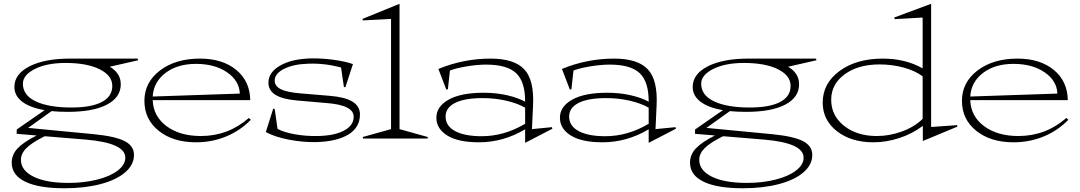

<svg xmlns="http://www.w3.org/2000/svg" viewBox="-20 -733 5716 1016"><path d="M56.2 -272.9Q56.2 -341.3 136.2 -382.1Q216.3 -422.9 350.1 -422.9H709L710.9 -414.1L561 -379.9Q619.1 -345.7 619.1 -287.1Q619.1 -217.8 545.9 -179.4Q472.7 -141.1 339.8 -141.1Q288.6 -141.1 252.9 -145L128.9 -56.2L477.1 -22.9Q590.3 -11.7 639.6 13.7Q689 39.1 689 86.9Q689 139.2 641.8 179.4Q594.7 219.7 511 241.5Q427.2 263.2 320.8 263.2Q185.5 263.2 113.8 228.5Q42 193.8 42 127.9Q42 85.4 72.8 52.5Q103.5 19.5 173.8 -16.1L67.9 -24.9L68.8 -47.9L215.8 -149.9Q138.2 -163.6 97.2 -195.1Q56.2 -226.6 56.2 -272.9ZM90.8 112.8Q90.8 168.9 157.5 201.9Q224.1 234.9 342.8 234.9Q425.3 234.9 494.1 217.5Q563 200.2 603 169.4Q643.1 138.7 643.1 101.1Q643.1 23.9 436 5.9L216.8 -12.2Q149.9 21 120.4 50Q90.8 79.1 90.8 112.8ZM101.1 -291Q100.6 -229 169.4 -196.5Q238.3 -164.1 356.9 -164.1Q464.4 -164.1 519.8 -193.8Q575.2 -223.6 574.2 -279.8Q573.2 -334 506.6 -366.9Q439.9 -399.9 327.1 -399.9Q228.5 -399.9 165.3 -368.4Q102.1 -336.9 101.1 -291Z M1249 -237.8Q1246.6 -305.7 1181.6 -350.3Q1116.7 -395 1017.1 -395Q918.5 -395 855.5 -346.9Q792.5 -298.8 788.1 -222.2ZM744.1 -199.2Q744.1 -297.4 826.7 -360.1Q909.2 -422.9 1038.1 -422.9Q1157.7 -422.9 1230.2 -363Q1302.7 -303.2 1304.2 -203.1H788.1Q791 -117.7 861.3 -65.4Q931.6 -13.2 1043 -13.2Q1187.5 -13.2 1296.9 -108.9L1307.1 -99.1Q1252 -42 1177 -11Q1102.1 20 1017.1 20Q895.5 20 819.8 -40.8Q744.1 -101.6 744.1 -199.2Z M1386.7 -34.2 1425.8 -158.2 1433.6 -155.8 1448.7 -50.8Q1484.9 -32.2 1541.5 -22.2Q1598.1 -12.2 1659.7 -13.2Q1749.5 -14.6 1800.5 -42Q1851.6 -69.3 1851.6 -115.2Q1851.6 -177.7 1704.6 -188L1552.7 -201.2Q1400.4 -213.4 1400.4 -294.9Q1400.4 -350.6 1462.4 -386Q1524.4 -421.4 1623.5 -423.8Q1679.7 -425.3 1742.2 -417Q1804.7 -408.7 1847.7 -394L1807.6 -271L1799.8 -272.9L1784.7 -376Q1698.2 -398.9 1613.8 -396Q1533.7 -394 1483.6 -368.9Q1433.6 -343.8 1433.6 -306.2Q1433.6 -276.9 1466.6 -260.7Q1499.5 -244.6 1570.8 -238.8L1722.7 -226.1Q1804.7 -219.7 1844.2 -195.8Q1883.8 -171.9 1884.8 -128.9Q1885.3 -59.1 1824 -21.5Q1762.7 16.1 1652.8 19Q1585 20.5 1510 6.3Q1435.1 -7.8 1386.7 -34.2Z M1900.4 -625 1897.9 -632.8 2094.2 -712.9V-49.8L2244.1 -7.8L2242.2 0H1901.4L1898.9 -7.8L2049.3 -49.8V-632.8Z M2289.1 -109.9Q2289.1 -169.4 2354.2 -205.8Q2419.4 -242.2 2539.1 -242.2Q2606.9 -242.2 2664.6 -228.8Q2722.2 -215.3 2758.8 -194.8Q2759.3 -300.3 2711.4 -345.7Q2663.6 -391.1 2552.7 -391.1Q2504.9 -391.1 2448.7 -381.6Q2392.6 -372.1 2360.8 -359.9L2350.1 -261.2L2341.8 -258.8L2299.8 -368.2Q2433.1 -422.9 2576.2 -422.9Q2700.7 -422.9 2753.9 -366.5Q2807.1 -310.1 2800.8 -176.8L2794.9 -49.8L2900.9 -60.1L2902.8 -51.8L2758.8 22.9V-48.8Q2643.6 20 2514.2 20Q2404.8 20 2346.9 -15.9Q2289.1 -51.8 2289.1 -109.9ZM2337.9 -116.2Q2337.9 -66.4 2388.4 -39.3Q2439 -12.2 2528.8 -12.2Q2648.4 -12.2 2758.8 -78.1V-163.1Q2720.7 -185.5 2660.6 -199.7Q2600.6 -213.9 2534.2 -213.9Q2438.5 -213.9 2388.2 -188.5Q2337.9 -163.1 2337.9 -116.2Z M2942.9 -109.9Q2942.9 -169.4 3008.1 -205.8Q3073.2 -242.2 3192.9 -242.2Q3260.7 -242.2 3318.4 -228.8Q3376 -215.3 3412.6 -194.8Q3413.1 -300.3 3365.2 -345.7Q3317.4 -391.1 3206.5 -391.1Q3158.7 -391.1 3102.5 -381.6Q3046.4 -372.1 3014.6 -359.9L3003.9 -261.2L2995.6 -258.8L2953.6 -368.2Q3086.9 -422.9 3230 -422.9Q3354.5 -422.9 3407.7 -366.5Q3460.9 -310.1 3454.6 -176.8L3448.7 -49.8L3554.7 -60.1L3556.6 -51.8L3412.6 22.9V-48.8Q3297.4 20 3168 20Q3058.6 20 3000.7 -15.9Q2942.9 -51.8 2942.9 -109.9ZM2991.7 -116.2Q2991.7 -66.4 3042.2 -39.3Q3092.8 -12.2 3182.6 -12.2Q3302.2 -12.2 3412.6 -78.1V-163.1Q3374.5 -185.5 3314.5 -199.7Q3254.4 -213.9 3188 -213.9Q3092.3 -213.9 3042 -188.5Q2991.7 -163.1 2991.7 -116.2Z M3645.5 -272.9Q3645.5 -341.3 3725.6 -382.1Q3805.7 -422.9 3939.5 -422.9H4298.3L4300.3 -414.1L4150.4 -379.9Q4208.5 -345.7 4208.5 -287.1Q4208.5 -217.8 4135.3 -179.4Q4062 -141.1 3929.2 -141.1Q3877.9 -141.1 3842.3 -145L3718.3 -56.2L4066.4 -22.9Q4179.7 -11.7 4229 13.7Q4278.3 39.1 4278.3 86.9Q4278.3 139.2 4231.2 179.4Q4184.1 219.7 4100.3 241.5Q4016.6 263.2 3910.2 263.2Q3774.9 263.2 3703.1 228.5Q3631.3 193.8 3631.3 127.9Q3631.3 85.4 3662.1 52.5Q3692.9 19.5 3763.2 -16.1L3657.2 -24.9L3658.2 -47.9L3805.2 -149.9Q3727.5 -163.6 3686.5 -195.1Q3645.5 -226.6 3645.5 -272.9ZM3680.2 112.8Q3680.2 168.9 3746.8 201.9Q3813.5 234.9 3932.1 234.9Q4014.6 234.9 4083.5 217.5Q4152.3 200.2 4192.4 169.4Q4232.4 138.7 4232.4 101.1Q4232.4 23.9 4025.4 5.9L3806.2 -12.2Q3739.3 21 3709.7 50Q3680.2 79.1 3680.2 112.8ZM3690.4 -291Q3689.9 -229 3758.8 -196.5Q3827.6 -164.1 3946.3 -164.1Q4053.7 -164.1 4109.1 -193.8Q4164.6 -223.6 4163.6 -279.8Q4162.6 -334 4095.9 -366.9Q4029.3 -399.9 3916.5 -399.9Q3817.9 -399.9 3754.6 -368.4Q3691.4 -336.9 3690.4 -291Z M4333.5 -189.9Q4333.5 -292 4422.6 -357.4Q4511.7 -422.9 4651.4 -422.9Q4771.5 -422.9 4862.3 -371.1V-640.1L4715.3 -631.8L4711.4 -640.1L4907.2 -712.9V-61L5044.4 -70.8L5046.4 -63L4863.3 13.2V-66.9Q4806.6 -24.4 4738 -2.2Q4669.4 20 4601.6 20Q4483.9 20 4408.7 -38.8Q4333.5 -97.7 4333.5 -189.9ZM4378.4 -205.1Q4378.4 -121.1 4446.5 -67.1Q4514.6 -13.2 4619.6 -13.2Q4687.5 -13.2 4753.7 -37.6Q4819.8 -62 4862.3 -104V-329.1Q4822.8 -358.9 4761.5 -375.5Q4700.2 -392.1 4634.3 -392.1Q4521 -392.1 4449.7 -339.8Q4378.4 -287.6 4378.4 -205.1Z M5575.2 -237.8Q5572.8 -305.7 5507.8 -350.3Q5442.9 -395 5343.3 -395Q5244.6 -395 5181.6 -346.9Q5118.7 -298.8 5114.3 -222.2ZM5070.3 -199.2Q5070.3 -297.4 5152.8 -360.1Q5235.4 -422.9 5364.3 -422.9Q5483.9 -422.9 5556.4 -363Q5628.9 -303.2 5630.4 -203.1H5114.3Q5117.2 -117.7 5187.5 -65.4Q5257.8 -13.2 5369.1 -13.2Q5513.7 -13.2 5623 -108.9L5633.3 -99.1Q5578.1 -42 5503.2 -11Q5428.2 20 5343.3 20Q5221.7 20 5146 -40.8Q5070.3 -101.6 5070.3 -199.2Z"/></svg>

Font: Halibut Exp Thin
Style: Regular
Weight: 250
Width: 7
Designer: Matteo Maggi
Foundry: Collletttivo
Version: Version 3.080 | FøM Fix